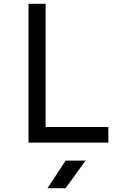

<svg xmlns="http://www.w3.org/2000/svg" viewBox="-20 -750 640 1010"><path d="M130 0V-730H220V-82H550V0ZM230 240 325 95H430L325 240Z"/></svg>

Font: NKDuy Mono
Style: Regular
Weight: 400
Monospace: yes
Designer: NKDuy
Foundry: NKDuy
Version: Version 2.251; ttfautohint (v1.8.4.7-5d5b)